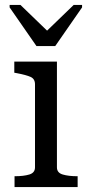

<svg xmlns="http://www.w3.org/2000/svg" viewBox="-20 -759 358 779"><path d="M128 -572H204L313 -729V-739H279L161 -625H181L63 -739H19V-729ZM211 -509V-80Q211 -58 234.5 -51Q258 -44 294 -44H295V0H39V-44H40Q76 -44 99 -51Q122 -58 122 -80V-417Q122 -439 104 -447Q86 -455 49 -462L38 -464V-509Z"/></svg>

Font: Roboto Serif 28pt
Style: Regular
Weight: 400
Designer: Greg Gazdowicz
Foundry: Commercial Type
Version: Version 1.008